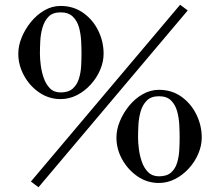

<svg xmlns="http://www.w3.org/2000/svg" viewBox="-20 -763 926 808"><path d="M323 -537Q323 -561 321.5 -590.5Q320 -620 312.5 -647.5Q305 -675 286.5 -693Q268 -711 235 -711Q202 -711 184.5 -693Q167 -675 159 -647.5Q151 -620 149.5 -590.5Q148 -561 148 -537Q148 -516 151.5 -488.5Q155 -461 164 -435Q173 -409 190 -391.5Q207 -374 235 -374Q268 -374 286 -390Q304 -406 312 -431.5Q320 -457 321.5 -485Q323 -513 323 -537ZM736 -184Q736 -208 734.5 -237.5Q733 -267 725.5 -294.5Q718 -322 700 -340Q682 -358 649 -358Q616 -358 598 -340Q580 -322 572 -294.5Q564 -267 562.5 -237Q561 -207 561 -184Q561 -163 564.5 -135.5Q568 -108 577 -82Q586 -56 603.5 -38.5Q621 -21 649 -21Q682 -21 700 -37Q718 -53 725.5 -78.5Q733 -104 734.5 -132Q736 -160 736 -184ZM416 -537Q416 -503 401.5 -469Q387 -435 361.5 -407Q336 -379 303.5 -362.5Q271 -346 235 -346Q186 -346 145.5 -373.5Q105 -401 81 -445Q57 -489 57 -537Q57 -571 71.5 -606Q86 -641 110.5 -671Q135 -701 167 -719.5Q199 -738 235 -738Q289 -738 330 -709Q371 -680 393.5 -634Q416 -588 416 -537ZM770 -719 142 25 110 1 738 -743ZM829 -184Q829 -150 814.5 -116Q800 -82 774.5 -54Q749 -26 716.5 -9.5Q684 7 649 7Q599 7 558.5 -21Q518 -49 494 -92.5Q470 -136 470 -184Q470 -218 484.5 -253Q499 -288 523.5 -318Q548 -348 580.5 -366.5Q613 -385 649 -385Q703 -385 743.5 -356Q784 -327 806.5 -281Q829 -235 829 -184Z"/></svg>

Font: Kaisei Tokumin Medium
Style: Regular
Weight: 500
Designer: Font-Kai, 金井和夫
Foundry: KAZUO KANAI
Version: Version 5.003